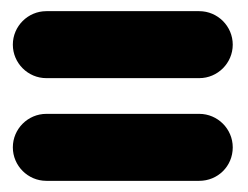

<svg xmlns="http://www.w3.org/2000/svg" viewBox="-20 -414 445 344"><path d="M63 -394C30 -394 3 -367 3 -334C3 -301 30 -274 63 -274H337C370 -274 397 -301 397 -334C397 -367 370 -394 337 -394ZM63 -210C30 -210 3 -183 3 -150C3 -117 30 -90 63 -90H337C370 -90 397 -116 397 -150C397 -183 370 -210 337 -210Z"/></svg>

Font: LS
Style: Bold
Weight: 700
Designer: BSozoo
Foundry: BSozoo
Version: Version 001.000